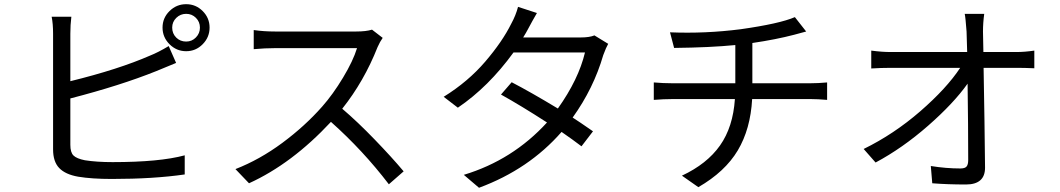

<svg xmlns="http://www.w3.org/2000/svg" viewBox="-20 -849 5040 913"><path d="M314.5 -380.9V-160.2Q314.5 -124 329.6 -109.4Q344.7 -94.7 383.8 -86.9Q440.4 -78.1 515.6 -78.1Q739.3 -78.1 858.4 -110.4V-19.5Q710.9 2 511.7 2Q416 2 351.6 -8.8Q291 -19.5 261.7 -49.8Q232.4 -80.1 232.4 -138.7V-688.5Q232.4 -736.3 225.6 -769.5H319.3Q314.5 -730.5 314.5 -688.5V-462.9Q544.9 -519.5 694.3 -585Q731.4 -599.6 782.2 -629.9L817.4 -549.8Q724.6 -511.7 722.7 -510.7Q552.7 -442.4 314.5 -380.9ZM865.2 -651.4Q892.6 -651.4 911.6 -670.9Q930.7 -690.4 930.7 -717.8Q930.7 -745.1 911.6 -764.2Q892.6 -783.2 865.2 -783.2Q837.9 -783.2 818.4 -764.2Q798.8 -745.1 798.8 -717.8Q798.8 -689.5 817.9 -670.4Q836.9 -651.4 865.2 -651.4ZM786.1 -796.4Q819.3 -829.1 865.2 -829.1Q911.1 -829.1 943.8 -796.4Q976.6 -763.7 976.6 -717.8Q976.6 -671.9 943.8 -638.7Q911.1 -605.5 865.2 -605.5Q819.3 -605.5 786.1 -638.7Q752.9 -671.9 752.9 -717.8Q752.9 -763.7 786.1 -796.4Z M1749 -708 1799.8 -668.9Q1787.1 -651.4 1775.4 -625Q1710.9 -461.9 1607.4 -332Q1680.7 -269.5 1761.7 -185.5Q1842.8 -101.6 1899.4 -34.2L1829.1 27.3Q1706.1 -133.8 1553.7 -269.5Q1368.2 -70.3 1164.1 22.5L1099.6 -44.9Q1214.8 -89.8 1322.3 -169.4Q1429.7 -249 1511.7 -341.8Q1563.5 -400.4 1611.3 -480Q1659.2 -559.6 1677.7 -620.1H1288.1Q1240.2 -620.1 1186.5 -615.2V-706.1Q1234.4 -699.2 1288.1 -699.2H1673.8Q1720.7 -699.2 1749 -708Z M2806.6 -680.7 2872.1 -640.6Q2862.3 -624 2848.6 -586.9Q2802.7 -428.7 2703.1 -290Q2732.4 -271.5 2799.8 -224.6L2745.1 -153.3Q2704.1 -184.6 2650.4 -221.7Q2495.1 -43.9 2257.8 43.9L2185.5 -17.6Q2418 -87.9 2581.1 -266.6Q2457 -346.7 2362.3 -399.4L2413.1 -458Q2504.9 -410.2 2632.8 -333Q2731.4 -471.7 2761.7 -599.6H2421.9Q2302.7 -435.5 2157.2 -336.9L2089.8 -388.7Q2206.1 -460.9 2287.6 -556.2Q2369.1 -651.4 2411.1 -736.3Q2432.6 -775.4 2443.4 -816.4L2533.2 -787.1Q2512.7 -752 2489.3 -708Q2483.4 -696.3 2467.8 -670.9H2741.2Q2783.2 -670.9 2806.6 -680.7Z M3557.6 -453.1H3834Q3870.1 -453.1 3913.1 -457V-374Q3868.2 -377.9 3835.9 -377.9H3556.6Q3548.8 -235.4 3488.3 -133.8Q3427.7 -32.2 3300.8 41L3222.7 -13.7Q3341.8 -69.3 3403.8 -157.2Q3465.8 -245.1 3474.6 -377.9H3177.7Q3135.7 -377.9 3088.9 -374V-457Q3133.8 -453.1 3175.8 -453.1H3476.6V-634.8Q3358.4 -623 3185.5 -621.1L3166 -695.3Q3334 -688.5 3502 -710Q3687.5 -736.3 3759.8 -767.6L3813.5 -699.2L3755.9 -683.6Q3669.9 -661.1 3557.6 -644.5Z M4656.2 -601.6H4813.5Q4852.5 -601.6 4898.4 -608.4V-524.4Q4851.6 -526.4 4816.4 -526.4H4657.2Q4662.1 -257.8 4664.1 -51.8Q4664.1 28.3 4573.2 28.3Q4486.3 28.3 4413.1 22.5L4406.2 -59.6Q4478.5 -47.9 4546.9 -47.9Q4568.4 -47.9 4576.2 -57.1Q4584 -66.4 4584 -87.9Q4584 -250 4581.1 -451.2Q4514.6 -357.4 4393.1 -251Q4271.5 -144.5 4143.6 -76.2L4086.9 -140.6Q4230.5 -210.9 4356 -319.8Q4481.4 -428.7 4545.9 -526.4H4215.8Q4169.9 -526.4 4123 -523.4V-608.4Q4173.8 -601.6 4214.8 -601.6H4579.1Q4577.1 -668 4576.2 -699.2Q4571.3 -765.6 4567.4 -783.2H4660.2Q4654.3 -740.2 4654.3 -699.2Z"/></svg>

Font: GenEi Gothic M Regular
Style: Regular
Weight: 400
Designer: o_tamon (Modified); [Source Han Sans]
Ryoko NISHIZUKA  (kana & ideographs); Paul D. Hunt (Latin, Greek & Cyrillic); Wenl
Version: Version 1.1a;Original Version 1.004